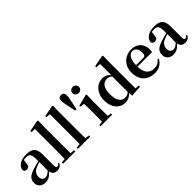

<svg xmlns="http://www.w3.org/2000/svg" viewBox="200 -2033 3236 3236"><g transform="rotate(-45 1818.0 -414.5)"><path d="M186.6 16.2Q124.2 16.2 83.8 -19.4Q43.3 -54.9 43.3 -117.6Q43.3 -161.2 62 -193.6Q80.7 -226.1 125.1 -251.5Q169.6 -277 245.4 -297.9Q284.8 -309.4 334.4 -322Q384 -334.6 424 -344.4V-318.9Q384 -308.9 344 -297.6Q303.9 -286.4 277.1 -276.7Q223.3 -254.9 196.1 -220.6Q168.8 -186.4 168.8 -135.9Q168.8 -90.4 191.1 -67.9Q213.3 -45.3 250 -45.3Q266.3 -45.3 284.7 -52.6Q303.1 -59.9 327.4 -79.7Q351.8 -99.4 385.3 -135.5L400.8 -82.4H365.7Q336.6 -50.6 311.2 -28.7Q285.7 -6.8 256.4 4.7Q227 16.2 186.6 16.2ZM466.1 15.2Q414.6 15.2 387.9 -14.2Q361.2 -43.6 354.9 -94V-96.5V-381.4Q354.9 -434.7 344.8 -464.5Q334.7 -494.3 311.6 -506.3Q288.5 -518.3 250 -518.3Q224.4 -518.3 197.3 -512.2Q170.2 -506.1 133.8 -491.2L196.1 -516.3L185.9 -439.2Q183.3 -395.9 164.6 -378Q145.8 -360.2 120.3 -360.2Q71.1 -360.2 59.2 -406.5Q68.9 -473.5 129.4 -512.7Q189.9 -551.9 295.1 -551.9Q395.4 -551.9 440.7 -505.9Q486.1 -459.8 486.1 -356.2V-94.8Q486.1 -60.3 494.8 -47Q503.6 -33.8 519.7 -33.8Q531.3 -33.8 541.3 -40.9Q551.3 -48.1 564.7 -67.2L581.9 -53.4Q564 -17.5 536.2 -1.1Q508.4 15.2 466.1 15.2Z M618.5 0V-29.9L730.2 -40.2H793L909.6 -29.9V0ZM694.1 0Q695.1 -35.1 695.6 -75.2Q696.1 -115.3 696.6 -156.4Q697.1 -197.6 697.1 -234.8V-747.8L619 -753.3V-780.3L820.6 -819L835.6 -810L831.8 -650.9V-234.8Q831.8 -197.6 832.3 -156.4Q832.8 -115.3 833.7 -75.2Q834.6 -35.1 835.6 0Z M973.5 0V-29.9L1085.2 -40.2H1148L1264.6 -29.9V0ZM1049.1 0Q1050.1 -35.1 1050.6 -75.2Q1051.1 -115.3 1051.6 -156.4Q1052.1 -197.6 1052.1 -234.8V-747.8L974 -753.3V-780.3L1175.6 -819L1190.6 -810L1186.8 -650.9V-234.8Q1186.8 -197.6 1187.3 -156.4Q1187.8 -115.3 1188.7 -75.2Q1189.6 -35.1 1190.6 0Z M1411.7 -844.5Q1443.3 -844.5 1461 -826.1Q1478.7 -807.6 1478.7 -770.5Q1478.7 -735.9 1469.2 -690.4Q1459.6 -644.9 1453.7 -610.5L1427.4 -488.9H1396.8L1370.8 -610.5Q1367.3 -633.4 1360.9 -661.9Q1354.5 -690.5 1349.8 -719.3Q1345.1 -748.1 1345.1 -770.5Q1345.1 -807.6 1362.7 -826.1Q1380.4 -844.5 1411.7 -844.5Z M1512.2 0V-29.9L1618.8 -40.2H1680.8L1788.8 -29.9V0ZM1582.6 0Q1583.6 -25.5 1584.3 -67.4Q1584.9 -109.4 1585.4 -154.8Q1585.9 -200.3 1585.9 -234.8V-308Q1585.9 -358.3 1585.3 -394.3Q1584.6 -430.4 1582.6 -466.2L1503.5 -472.9V-497.4L1711.1 -550.4L1723.8 -541.7L1720.4 -387.9V-234.8Q1720.4 -200.3 1720.9 -154.8Q1721.4 -109.4 1722.2 -67.4Q1723.1 -25.5 1724.1 0ZM1647.8 -655Q1616.6 -655 1594 -675.4Q1571.5 -695.9 1571.5 -728.8Q1571.5 -760.3 1594 -780.9Q1616.6 -801.4 1647.8 -801.4Q1679.5 -801.4 1701.9 -780.9Q1724.3 -760.3 1724.3 -728.8Q1724.3 -695.9 1701.9 -675.4Q1679.5 -655 1647.8 -655Z M2090.5 16.2Q2026 16.2 1973.9 -17.7Q1921.7 -51.5 1891.6 -114.2Q1861.6 -176.8 1861.6 -263.1Q1861.6 -352.4 1894.9 -417.2Q1928.2 -482 1983.4 -517Q2038.7 -551.9 2104.5 -551.9Q2154.9 -551.9 2195.4 -528.1Q2235.8 -504.4 2269.8 -453.6H2279.1L2262.3 -436.8Q2234.9 -465.9 2208.3 -478.3Q2181.7 -490.8 2153.9 -490.8Q2113.2 -490.8 2079.5 -469.9Q2045.9 -449.1 2025.6 -400.1Q2005.4 -351.2 2005.4 -267.7Q2005.4 -188.6 2024.1 -139.8Q2042.9 -91.1 2075.4 -68.9Q2107.9 -46.7 2148.3 -46.7Q2179.5 -46.7 2206.5 -59.4Q2233.5 -72.1 2259.8 -100.9L2278.6 -80.8H2268.1Q2234.8 -34.5 2190 -9.1Q2145.1 16.2 2090.5 16.2ZM2254 11.2 2244.7 -81.1V-83.3V-457.2L2249.4 -468.4V-747.1L2164.4 -753.3V-780.3L2367.9 -819L2382.2 -810L2379.2 -652.7V-34.7L2453.1 -29.9V0Z M2796.2 16.2Q2715.8 16.2 2653.2 -16.5Q2590.6 -49.1 2555.1 -113Q2519.6 -176.9 2519.6 -268.8Q2519.6 -358.8 2557.6 -422.2Q2595.5 -485.7 2657.2 -518.8Q2718.9 -551.9 2789.4 -551.9Q2863.1 -551.9 2913.5 -522.5Q2963.8 -493.1 2989.6 -443.2Q3015.4 -393.3 3015.4 -330.9Q3015.4 -296.1 3008.7 -270.2H2578.1V-304.6H2833.4Q2865.5 -304.6 2876.9 -322.2Q2888.3 -339.8 2888.3 -380.4Q2888.3 -446.3 2860.2 -482.2Q2832.1 -518 2784.1 -518Q2750.7 -518 2722.6 -492.9Q2694.6 -467.8 2678.1 -416Q2661.7 -364.1 2661.7 -282.7Q2661.7 -200.5 2684.9 -148.2Q2708 -95.8 2748.8 -71.7Q2789.5 -47.5 2841.4 -47.5Q2894.4 -47.5 2930.9 -67.7Q2967.3 -87.9 2994.2 -123.2L3012.1 -109.9Q2980.6 -49.8 2925.7 -16.8Q2870.7 16.2 2796.2 16.2Z M3237.6 16.2Q3175.2 16.2 3134.8 -19.4Q3094.3 -54.9 3094.3 -117.6Q3094.3 -161.2 3113 -193.6Q3131.7 -226.1 3176.1 -251.5Q3220.6 -277 3296.4 -297.9Q3335.8 -309.4 3385.4 -322Q3435 -334.6 3475 -344.4V-318.9Q3435 -308.9 3395 -297.6Q3354.9 -286.4 3328.1 -276.7Q3274.3 -254.9 3247.1 -220.6Q3219.8 -186.4 3219.8 -135.9Q3219.8 -90.4 3242.1 -67.9Q3264.3 -45.3 3301 -45.3Q3317.3 -45.3 3335.7 -52.6Q3354.1 -59.9 3378.4 -79.7Q3402.8 -99.4 3436.3 -135.5L3451.8 -82.4H3416.7Q3387.6 -50.6 3362.2 -28.7Q3336.7 -6.8 3307.4 4.7Q3278 16.2 3237.6 16.2ZM3517.1 15.2Q3465.6 15.2 3438.9 -14.2Q3412.2 -43.6 3405.9 -94V-96.5V-381.4Q3405.9 -434.7 3395.8 -464.5Q3385.7 -494.3 3362.6 -506.3Q3339.5 -518.3 3301 -518.3Q3275.4 -518.3 3248.3 -512.2Q3221.2 -506.1 3184.8 -491.2L3247.1 -516.3L3236.9 -439.2Q3234.3 -395.9 3215.6 -378Q3196.8 -360.2 3171.3 -360.2Q3122.1 -360.2 3110.2 -406.5Q3119.9 -473.5 3180.4 -512.7Q3240.9 -551.9 3346.1 -551.9Q3446.4 -551.9 3491.7 -505.9Q3537.1 -459.8 3537.1 -356.2V-94.8Q3537.1 -60.3 3545.8 -47Q3554.6 -33.8 3570.7 -33.8Q3582.3 -33.8 3592.3 -40.9Q3602.3 -48.1 3615.7 -67.2L3632.9 -53.4Q3615 -17.5 3587.2 -1.1Q3559.4 15.2 3517.1 15.2Z"/></g></svg>

Font: Early Summer Mincho VF
Style: Regular
Weight: 250
Designer: GuiWonder
Version: Version 1.002